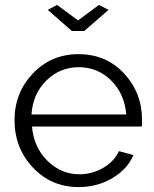

<svg xmlns="http://www.w3.org/2000/svg" viewBox="-20 -750 627 780"><path d="M212 -730 297 -667 382 -730 421 -710 322 -624H272L174 -710ZM300 10Q188 10 113.5 -69.5Q39 -149 39 -262Q39 -373 113.5 -451.5Q188 -530 299 -530Q411 -530 484 -451.5Q557 -373 557 -263Q557 -241 556 -236H110Q117 -152 172.5 -97Q228 -42 303 -42Q354 -42 399 -68Q444 -94 463 -136L522 -120Q498 -63 436.5 -26.5Q375 10 300 10ZM108 -285H493Q486 -369 431.5 -423Q377 -477 300 -477Q223 -477 168 -422.5Q113 -368 108 -285Z"/></svg>

Font: Raleway-v4020
Style: Regular
Weight: 400
Designer: Matt McInerney, Pablo Impallari, Rodrigo Fuenzalida
Foundry: Matt McInerney, Pablo Impallari, Rodrigo Fuenzalida
Version: Version 4.020;PS 004.020;hotconv 1.0.88;makeotf.lib2.5.64775